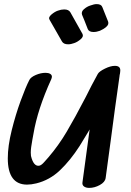

<svg xmlns="http://www.w3.org/2000/svg" viewBox="-20 -956 640 936"><path d="M293 -910Q315 -910 323 -896Q342 -861 382 -791Q389 -778 373 -764.5Q357 -751 342 -746Q326 -740 312 -740Q290 -740 282 -754L262 -789Q228 -849 222 -859Q214 -871 230.5 -885Q247 -899 262 -904Q278 -910 293 -910ZM507 -851Q512 -837 498 -825Q484 -813 467 -806Q451 -800 436 -800Q414 -800 408 -814L392 -855L380 -884Q375 -899 389.5 -911.5Q404 -924 420 -929Q439 -936 451 -936Q474 -936 479 -921Q485 -907 507 -851ZM540 -635Q570 -635 566 -607Q566 -604 565 -598Q564 -592 563 -589V-587Q553 -520 540.5 -426.5Q528 -333 521 -280L495 -88Q492 -68 466.5 -54Q441 -40 415 -40Q399 -40 389.5 -47Q380 -54 382 -67Q393 -153 417 -325L407 -308Q381 -264 368 -244Q323 -174 272.5 -126Q222 -78 157 -62Q132 -56 112 -56Q18 -56 18 -184Q18 -244 37 -320.5Q56 -397 80.5 -464Q105 -531 123 -566Q130 -580 154.5 -590.5Q179 -601 202 -601Q216 -601 224.5 -596Q233 -591 233 -582Q233 -578 230 -570Q163 -423 143 -303L138 -276Q130 -234 130 -212Q130 -201 131 -196Q143 -145 170 -148Q181 -149 196.5 -167Q212 -185 216 -189Q265 -246 305 -313.5Q345 -381 398 -483Q425 -538 457 -596Q464 -608 491.5 -621.5Q519 -635 540 -635Z"/></svg>

Font: Sedgwick Ave
Style: Regular
Weight: 400
Designer: Kevin Burke, Pedro Vergani
Foundry: Google, Inc.
Version: Version 1.000